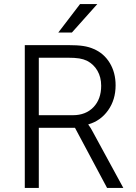

<svg xmlns="http://www.w3.org/2000/svg" viewBox="-20 -925 670 945"><path d="M441 -684Q491 -663 520 -615.5Q549 -568 549 -505Q549 -434 512 -382Q475 -330 415 -313V-311Q416 -309 421 -302.5Q426 -296 433 -283L587 0H507L349 -296H171V0H102V-703H313Q362 -703 390.5 -698.5Q419 -694 441 -684ZM171 -641V-358H339Q402 -358 440 -397.5Q478 -437 478 -503Q478 -545 459.5 -577Q441 -609 408 -626Q391 -634 370 -637.5Q349 -641 310 -641ZM459 -905 334 -765H267L374 -905Z"/></svg>

Font: Museo Sans Light
Style: Regular
Weight: 300
Designer: Jos Buivenga
Foundry: Jos Buivenga & Rosetta Type Foundry (extension, remastering)
Version: Version 3.600;PS 1.000;hotconv 1.0.88;makeotf.lib2.5.647800;